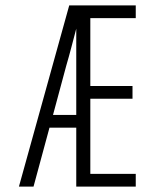

<svg xmlns="http://www.w3.org/2000/svg" viewBox="-20 -690 590 710"><path d="M50 0 236 -670H482V-623H314V-372H470V-325H314V-47H482V0H262V-218H163L104 0ZM176 -265H262V-584Q253 -550 244 -515.5Q235 -481 225 -447Z"/></svg>

Font: Lode Dark Term
Style: Regular
Weight: 400
Monospace: yes
Designer: Belleve Invis
Foundry: Belleve Invis
Version: Version 29.2.0